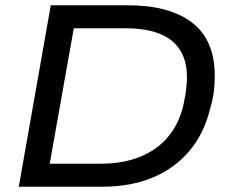

<svg xmlns="http://www.w3.org/2000/svg" viewBox="-20 -706 875 726"><path d="M51 0 172 -686H463Q622 -686 707 -620Q792 -554 792 -419Q792 -387 788 -356.5Q784 -326 775 -297Q752 -201 696 -135Q640 -69 557 -34.5Q474 0 367 0ZM168 -87H364Q426 -87 479 -102.5Q532 -118 573 -148.5Q614 -179 641 -225Q668 -271 678 -332Q682 -351 683.5 -365Q685 -379 686 -390.5Q687 -402 687 -412Q687 -478 659 -519.5Q631 -561 579.5 -580Q528 -599 457 -599H259Z"/></svg>

Font: Archivo SemiExpanded
Style: Italic
Weight: 400
Width: 6
Italic angle: -10°
Designer: Hector Gatti
Foundry: Omnibus-Type
Version: Version 2.001